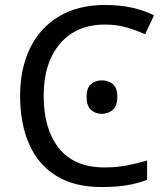

<svg xmlns="http://www.w3.org/2000/svg" viewBox="-20 -744 672 774"><path d="M403 -645Q288 -645 222 -568Q156 -491 156 -357Q156 -224 217.5 -146.5Q279 -69 402 -69Q449 -69 491 -77Q533 -85 573 -97V-19Q533 -4 490.5 3Q448 10 389 10Q280 10 207 -35Q134 -80 97.5 -163Q61 -246 61 -358Q61 -466 100.5 -548.5Q140 -631 217 -677.5Q294 -724 404 -724Q517 -724 601 -682L565 -606Q532 -621 491.5 -633Q451 -645 403 -645ZM329 -353Q329 -390 347 -405Q365 -420 390 -420Q416 -420 434.5 -405Q453 -390 453 -353Q453 -317 434.5 -301Q416 -285 390 -285Q365 -285 347 -301Q329 -317 329 -353Z"/></svg>

Font: Go Noto Current
Style: Regular
Weight: 400
Designer: Monotype Design Team
Foundry: Monotype Imaging Inc.
Version: Version 2.007; ttfautohint (v1.8) -l 8 -r 50 -G 200 -x 14 -D